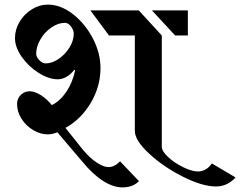

<svg xmlns="http://www.w3.org/2000/svg" viewBox="-20 -734 1042 833"><path d="M416 -439Q416 -359 374 -288Q332 -217 264 -179L340 -84Q370 -48 400 -28.5Q430 -9 451 -9Q476 -9 501 -34L583 52Q556 79 511 79Q471 79 426.5 50.5Q382 22 337 -33L229 -160Q206 -151 188 -151Q155 -151 124 -169.5Q93 -188 73.5 -218.5Q54 -249 54 -283Q54 -306 70 -322Q86 -338 109 -338Q130 -338 156 -322Q182 -306 205 -278Q241 -296 268 -336Q295 -376 306 -429L302 -431Q288 -412 269 -401Q250 -390 231 -390Q192 -390 148 -417.5Q104 -445 74.5 -487Q45 -529 45 -569Q45 -606 65 -639.5Q85 -673 118 -693.5Q151 -714 188 -714Q243 -714 296 -673Q349 -632 382.5 -568Q416 -504 416 -439ZM682 -580V-97Q682 -78 709.5 -52.5Q737 -27 775 -8.5Q813 10 839 10Q856 10 872 1Q888 -8 899 -25L1002 36Q966 75 917 75Q858 75 773.5 32.5Q689 -10 627 -67.5Q565 -125 565 -166V-580H453L372 -689H582ZM795 -580H740L639 -689H795ZM137 -501Q137 -487 150.5 -473Q164 -459 178 -459Q206 -459 234.5 -478.5Q263 -498 281.5 -528Q300 -558 300 -588Q300 -603 288 -619Q276 -635 262 -635Q232 -635 202.5 -614.5Q173 -594 155 -562.5Q137 -531 137 -501Z"/></svg>

Font: Amita
Style: Bold
Weight: 700
Designer: Eduardo Rodriguez Tunni, Modular Infotech, Brian J. Bonislawsky
Foundry: Eduardo Rodriguez Tunni, Modular Infotech, Brian J. Bonislawsky
Version: Version 1.003